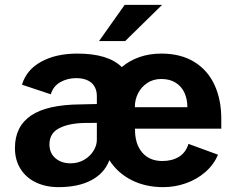

<svg xmlns="http://www.w3.org/2000/svg" viewBox="-20 -760 972 790"><path d="M41.5 -151Q41.5 -239.5 107.5 -284.5Q173.5 -329.5 312.5 -330.5L378.5 -332V-363.5Q378.5 -400 356.2 -419.2Q334 -438.5 293 -438.5Q257.5 -438.5 228.2 -422Q199 -405.5 189 -372L70.5 -411.5Q88.5 -472.5 149.2 -506Q210 -539.5 298 -539.5Q425.5 -539.5 481 -484Q513 -511 554 -525.2Q595 -539.5 644 -539.5Q723 -539.5 778.5 -505.8Q834 -472 862.2 -411.5Q890.5 -351 890.5 -271V-230.5H535.5Q534.5 -169 564.5 -133.2Q594.5 -97.5 648 -97.5Q688 -97.5 716.2 -114.8Q744.5 -132 755.5 -168L877 -123.5Q859.5 -82 824.5 -51.8Q789.5 -21.5 744.5 -5.8Q699.5 10 651.5 10Q578.5 10 521.2 -19Q464 -48 430 -101Q410.5 -48 356.8 -19Q303 10 220.5 10Q169.5 10 128.8 -9Q88 -28 64.8 -64.5Q41.5 -101 41.5 -151ZM270.5 -88Q301 -88 325.8 -102.2Q350.5 -116.5 364.5 -139Q378.5 -161.5 378.5 -184.5V-254.5L324.5 -254Q262 -252.5 222.8 -232Q183.5 -211.5 183.5 -166Q183.5 -130 208 -109Q232.5 -88 270.5 -88ZM751 -319Q751 -352 739 -378.2Q727 -404.5 702.8 -419.8Q678.5 -435 643.5 -435Q610.5 -435 585.8 -418.5Q561 -402 547.8 -375.5Q534.5 -349 535 -319ZM647 -740 495 -591H387.5L493 -740Z"/></svg>

Font: 1883 Sans
Style: Bold
Weight: 700
Designer: 1883 Sans project is a fork of Public Sans.
Version: Version 1.009